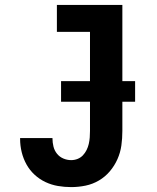

<svg xmlns="http://www.w3.org/2000/svg" viewBox="-20 -755 640 783"><path d="M270 8Q243 8 216.5 3.5Q190 -1 165.5 -12.5Q141 -24 121 -42.5Q101 -61 88 -84.5Q75 -108 68.5 -134.5Q62 -161 62 -188V-192H194V-190Q194 -174 198 -157.5Q202 -141 212.5 -128Q223 -115 238.5 -108.5Q254 -102 270 -102Q284 -102 296.5 -107Q309 -112 318 -121.5Q327 -131 333 -143Q339 -155 342 -168Q345 -181 346 -194.5Q347 -208 347 -221V-625H212V-735H479V-221Q479 -191 475 -162Q471 -133 459 -106Q447 -79 428 -56.5Q409 -34 383.5 -19Q358 -4 329 2Q300 8 270 8ZM229 -340V-424H531V-340Z"/></svg>

Font: Iosevka HT Extrabold Extended
Style: Regular
Weight: 800
Width: 7
Monospace: yes
Designer: Belleve Invis
Foundry: Belleve Invis
Version: Version 32.3.0; ttfautohint (v1.8.4)